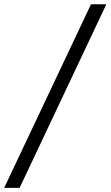

<svg xmlns="http://www.w3.org/2000/svg" viewBox="-20 -746 531 922"><path d="M417 -725.6H490.7L74.2 156.2H0Z"/></svg>

Font: Federov2
Style: Regular
Weight: 400
Designer: Olexa M. Volochay | Cyreal.org
Foundry: Olexa M. Volochay | Cyreal.org
Version: Version 1.000